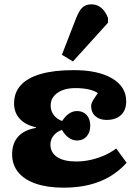

<svg xmlns="http://www.w3.org/2000/svg" viewBox="-20 -853 628 887"><path d="M274 14Q199 14 145.5 -4.5Q92 -23 64 -57.5Q36 -92 36 -140Q36 -191 64 -222Q92 -253 146 -262V-265Q97 -276 71 -304.5Q45 -333 45 -375Q45 -426 76.5 -460Q108 -494 169 -511.5Q230 -529 321 -529Q434 -529 498.5 -490.5Q563 -452 563 -385Q563 -344 539 -321.5Q515 -299 472 -299Q440 -299 420.5 -316.5Q401 -334 401 -363Q401 -369 404 -377.5Q407 -386 414.5 -397Q422 -408 432 -423Q416 -434 389.5 -440Q363 -446 329 -446Q277 -446 245.5 -424Q214 -402 214 -365Q214 -341 228 -322Q242 -303 267 -294Q283 -318 300 -329Q317 -340 336 -340Q364 -340 380.5 -321.5Q397 -303 397 -273Q397 -242 380.5 -223Q364 -204 336 -204Q316 -204 298 -216.5Q280 -229 266 -253Q241 -244 227 -226Q213 -208 213 -185Q213 -148 244 -127.5Q275 -107 332 -107Q365 -107 397 -114Q429 -121 459.5 -134Q490 -147 517 -167L565 -101Q532 -64 488.5 -38Q445 -12 391.5 1Q338 14 274 14ZM317 -569 266 -600 332 -770Q346 -805 361.5 -819Q377 -833 403 -833Q428 -833 447.5 -817Q467 -801 479 -770V-748Z"/></svg>

Font: Literata 18pt ExtraBold
Style: Regular
Weight: 800
Designer: Latin by Veronika Burian and Jose Scaglione. Greek by Irene Vlachou. Cyrillic by Vera Evstafieva.
Foundry: TypeTogether
Version: Version 3.103;gftools[0.9.29]